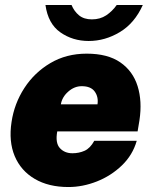

<svg xmlns="http://www.w3.org/2000/svg" viewBox="-20 -743 610 773"><path d="M255.5 10Q175.5 10 119.8 -22.8Q64 -55.5 39.2 -114.5Q14.5 -173.5 26.5 -252Q37.5 -326 78 -388.5Q118.5 -451 182.8 -489Q247 -527 329 -527Q413.5 -527 464.2 -492Q515 -457 534 -396.2Q553 -335.5 541.5 -259L534 -214H210.5Q202 -167.5 221 -146.8Q240 -126 271.5 -126Q298 -126 320.5 -136Q343 -146 359.5 -176H530.5Q514 -118.5 470.5 -76.8Q427 -35 370 -12.5Q313 10 255.5 10ZM225 -323H372.5Q377 -352.5 361.5 -374.2Q346 -396 309 -396Q279.5 -396 254.8 -374.2Q230 -352.5 225 -323ZM337 -578Q272.5 -578 223 -612.8Q173.5 -647.5 163 -723H268Q278.5 -697.5 298.2 -681.2Q318 -665 350 -665Q383 -665 407.5 -681.2Q432 -697.5 450 -723H555Q522 -649.5 462.5 -613.8Q403 -578 337 -578Z"/></svg>

Font: Public Sans Black
Style: Italic
Weight: 900
Italic angle: -8°
Designer: The Public Sans project authors (U.S. Web Design System). Libre Franklin designed by Pablo Impallari and Rodrigo Fuenzal
Version: Version 1.007; ttfautohint (v1.8.1) -l 8 -r 50 -G 200 -x 14 